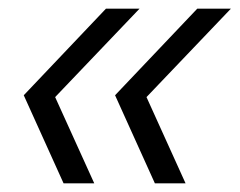

<svg xmlns="http://www.w3.org/2000/svg" viewBox="-20 -469 547 438"><path d="M125 -50.8 34.2 -251.7 221.7 -449.2H298.3L105.8 -247.5L195 -50.8ZM333.3 -50.8 242.5 -251.7 430 -449.2H506.7L314.2 -247.5L403.3 -50.8Z"/></svg>

Font: Funnel Sans Light Light
Style: Italic
Weight: 300
Italic angle: -14.036°
Version: Version 1.000